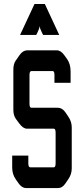

<svg xmlns="http://www.w3.org/2000/svg" viewBox="-20 -956 405 976"><path d="M199.2 -778.3Q199.2 -778.3 192.4 -792Q182.6 -811.5 182.6 -820.3H180.7Q180.7 -811.5 170.9 -792L164.1 -778.3H82L155.3 -935.5H208L281.2 -778.3ZM253.9 -301.8H117.2Q97.7 -301.8 78.1 -328.1L61.5 -350.6Q47.9 -369.1 47.9 -396.5V-601.6Q47.9 -630.9 59.6 -647.5L80.1 -676.8Q96.7 -700.2 119.1 -700.2H268.6Q289.1 -700.2 306.6 -675.8L321.3 -655.3Q338.9 -630.9 338.9 -591.8V-535.2H256.8V-574.2Q256.8 -594.7 248 -594.7H139.6Q129.9 -594.7 129.9 -574.2V-428.7Q129.9 -408.2 139.6 -408.2H272.5Q296.9 -408.2 312.5 -384.8L327.1 -363.3Q344.7 -337.9 344.7 -308.6V-99.6Q344.7 -70.3 327.1 -44.9L312.5 -23.4Q296.9 0 274.4 0H114.3Q90.8 0 74.2 -24.4L60.5 -43.9Q42 -70.3 42 -103.5V-165H124V-126Q124 -105.5 133.8 -105.5H253.9Q262.7 -105.5 262.7 -126V-281.2Q262.7 -301.8 253.9 -301.8Z"/></svg>

Font: Vancouver Drive
Style: Bold
Weight: 700
Designer: Valery Zaveryaev
Foundry: Cyreal (www.cyreal.org)
Version: Version 1.01